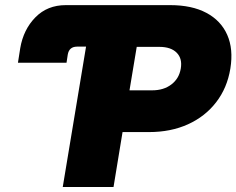

<svg xmlns="http://www.w3.org/2000/svg" viewBox="-20 -748 946 768"><path d="M51.8 -497.1 61 -555.7Q73.7 -629.9 121.6 -678.7Q169.4 -727.5 243.2 -727.5H660.6Q747.6 -727.5 805.7 -696.5Q863.8 -665.5 888.9 -608.6Q914.1 -551.8 901.4 -473.6Q888.7 -396 844.5 -338.9Q800.3 -281.7 731.7 -250.7Q663.1 -219.7 576.2 -219.7H470.2L434.1 0H231L324.2 -561.5H288.6Q256.3 -561.5 251 -529.3L246.1 -497.1ZM498 -386.7H588.9Q634.8 -386.7 665.5 -410.2Q696.3 -433.6 703.1 -473.6Q710 -513.7 686.8 -537.1Q663.6 -560.5 617.7 -560.5H526.9Z"/></svg>

Font: Inter Display Black
Style: Italic
Weight: 900
Italic angle: -9.39999°
Designer: Rasmus Andersson
Foundry: rsms
Version: Version 4.000;git-a52131595